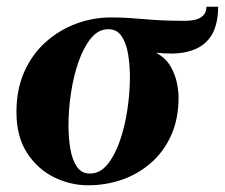

<svg xmlns="http://www.w3.org/2000/svg" viewBox="-20 -542 670 572"><path d="M630 -522Q630 -488 621 -460.5Q612 -433 591 -414Q570 -395 534.5 -387Q499 -379 445 -385Q474 -369 488 -344.5Q502 -320 507 -295Q512 -270 512 -252Q512 -188 490 -139Q468 -90 429.5 -56.5Q391 -23 343 -6.5Q295 10 242 10Q190 10 141 -14Q92 -38 60.5 -86.5Q29 -135 29 -208Q29 -276 52.5 -328.5Q76 -381 116.5 -417Q157 -453 207 -471.5Q257 -490 309 -490Q340 -490 363 -488.5Q386 -487 408.5 -485Q431 -483 459.5 -481.5Q488 -480 531 -480Q595 -480 595 -522ZM248 -25Q278 -25 300 -52Q322 -79 337 -122Q352 -165 359.5 -215.5Q367 -266 367 -312Q367 -349 361.5 -381.5Q356 -414 342 -434.5Q328 -455 303 -455Q273 -455 251 -428Q229 -401 214 -358Q199 -315 191.5 -265Q184 -215 184 -168Q184 -132 189.5 -99Q195 -66 209 -45.5Q223 -25 248 -25Z"/></svg>

Font: Brygada 1918
Style: Italic
Weight: 400
Italic angle: -8°
Designer: Mateusz Machalski | Borys Kosmynka | Przemek Hoffer
Foundry: NIEPODLEGLA 2018
Version: Version 3.006